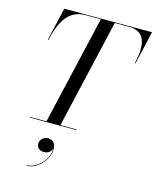

<svg xmlns="http://www.w3.org/2000/svg" viewBox="-150 -850 1023 1262"><g transform="rotate(15 362.0 -219.0)"><path d="M95 -4.5V0H410V-4.5H300.5L472 -745.5H568C685 -745.5 697 -652 668 -525H672.5L724.5 -750H127L75 -525H79.5C108.5 -651 156 -745.5 273 -745.5H377L205.5 -4.5ZM191.5 149.5C191.5 174 207 194.5 241.5 194.5C267.5 194.5 289 179.5 295 157.5C297.5 232.5 221.5 307.5 154 307.5V311.5C226 311.5 298.5 233.5 298.5 161.5C298.5 119.5 276.5 100 245 100C214.5 100 191.5 123.5 191.5 149.5Z"/></g></svg>

Font: Bodoni* 36pt
Style: Italic
Weight: 400
Italic angle: -13°
Version: Version 2.3